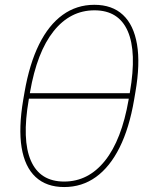

<svg xmlns="http://www.w3.org/2000/svg" viewBox="-20 -755 615 783"><path d="M241.7 7.8Q169.4 7.8 125.2 -33.2Q81.1 -74.2 68.1 -153.6Q55.2 -232.9 74.7 -348.1L80.1 -379.4Q100.1 -494.6 139.4 -574Q178.7 -653.3 235.6 -694.3Q292.5 -735.4 364.7 -735.4Q437.5 -735.4 481.4 -694.3Q525.4 -653.3 538.8 -574Q552.2 -494.6 532.2 -379.4L526.9 -348.1Q507.3 -232.9 467.8 -153.6Q428.2 -74.2 371.3 -33.2Q314.5 7.8 241.7 7.8ZM241.7 -14.6Q340.3 -14.6 408.2 -99.6Q476.1 -184.6 504.4 -348.1L509.8 -379.4Q538.1 -543 501 -627.9Q463.9 -712.9 365.2 -712.9Q266.6 -712.9 198.7 -627.9Q130.9 -543 102.5 -379.4L97.2 -348.1Q68.8 -184.6 106 -99.6Q143.1 -14.6 241.7 -14.6ZM86.4 -352.5 89.8 -375H520.5L517.1 -352.5Z"/></svg>

Font: Inter 20pt Thin
Style: Italic
Weight: 250
Italic angle: -9.3988°
Version: Version 4.001;git-66647c0bb